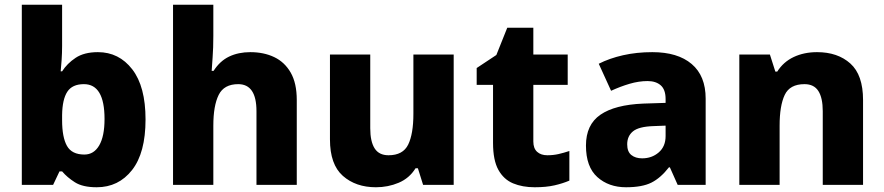

<svg xmlns="http://www.w3.org/2000/svg" viewBox="-20 -780 3731 810"><path d="M242 -586Q242 -556 240 -527Q238 -498 236 -479H242Q263 -512 299 -536Q335 -560 393 -560Q482 -560 538 -487.5Q594 -415 594 -276Q594 -135 537 -62.5Q480 10 388 10Q329 10 296 -11Q263 -32 242 -57H231L204 0H72V-760H242ZM334 -425Q285 -425 264 -393Q243 -361 242 -295V-273Q242 -201 262.5 -164.5Q283 -128 336 -128Q376 -128 398.5 -166.5Q421 -205 421 -278Q421 -425 334 -425Z M880 -629Q880 -578 877 -538.5Q874 -499 873 -481H881Q908 -523 947 -541.5Q986 -560 1036 -560Q1093 -560 1137 -539Q1181 -518 1206.5 -473.5Q1232 -429 1232 -358V0H1062V-311Q1062 -425 985 -425Q925 -425 902.5 -379.5Q880 -334 880 -250V0H710V-760H880Z M1894 -550V0H1765L1743 -70H1733Q1707 -28 1662 -9Q1617 10 1566 10Q1481 10 1426.5 -38Q1372 -86 1372 -192V-550H1542V-239Q1542 -183 1560.5 -154Q1579 -125 1619 -125Q1680 -125 1702 -170Q1724 -215 1724 -300V-550Z M2289 -125Q2314 -125 2336 -130Q2358 -135 2382 -143V-18Q2354 -6 2319 2Q2284 10 2236 10Q2184 10 2144.5 -6.5Q2105 -23 2082.5 -63.5Q2060 -104 2060 -177V-422H1991V-493L2074 -548L2120 -663H2230V-550H2375V-422H2230V-183Q2230 -154 2246 -139.5Q2262 -125 2289 -125Z M2732 -560Q2839 -560 2898 -510Q2957 -460 2957 -364V0H2839L2806 -74H2802Q2767 -29 2728 -9.5Q2689 10 2621 10Q2548 10 2500 -33Q2452 -76 2452 -166Q2452 -254 2513 -296Q2574 -338 2694 -343L2788 -346V-362Q2788 -402 2767.5 -420Q2747 -438 2712 -438Q2675 -438 2636 -426.5Q2597 -415 2558 -397L2506 -511Q2551 -534 2608.5 -547Q2666 -560 2732 -560ZM2737 -248Q2675 -246 2650.5 -226Q2626 -206 2626 -171Q2626 -140 2643.5 -126Q2661 -112 2689 -112Q2730 -112 2759 -137Q2788 -162 2788 -206V-250Z M3427 -560Q3514 -560 3567.5 -512Q3621 -464 3621 -358V0H3451V-311Q3451 -367 3432.5 -396Q3414 -425 3374 -425Q3312 -425 3290.5 -379.5Q3269 -334 3269 -250V0H3099V-550H3228L3251 -478H3259Q3285 -519 3328.5 -539.5Q3372 -560 3427 -560Z"/></svg>

Font: Noto Kufi Arabic ExtraBold
Style: Regular
Weight: 800
Designer: Monotype Design Team, David Williams, Khaled Hosny
Foundry: Google LLC
Version: Version 2.109; ttfautohint (v1.8.4.7-5d5b)